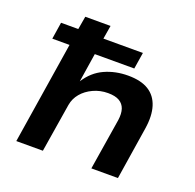

<svg xmlns="http://www.w3.org/2000/svg" viewBox="-124 -834 979 964"><g transform="rotate(20 365.5 -352.5)"><path d="M60 0 146 -545H54L68 -635H160L172 -705H307L295 -633H506L492 -545H281L257 -391Q294 -449 351 -475Q408 -501 476 -501Q545 -501 586 -475.5Q627 -450 642.5 -400.5Q658 -351 647 -281L603 0H461L505 -274Q510 -310 502 -334Q494 -358 472 -371Q450 -384 411 -384Q369 -384 332.5 -367Q296 -350 273 -322.5Q250 -295 244 -260L202 0Z"/></g></svg>

Font: Nunito Sans 7pt SemiExpanded
Style: Bold Italic
Weight: 700
Width: 6
Italic angle: -9°
Designer: Vernon Adams
Foundry: Vernon Adams
Version: Version 3.101;gftools[0.9.27]